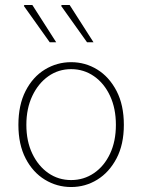

<svg xmlns="http://www.w3.org/2000/svg" viewBox="-20 -740 572 772"><path d="M266 12Q209 12 160.5 -17.5Q112 -47 83 -103Q54 -159 54 -238Q54 -318 83 -374.5Q112 -431 160.5 -460.5Q209 -490 266 -490Q323 -490 371 -460.5Q419 -431 448.5 -374.5Q478 -318 478 -238Q478 -159 448.5 -103Q419 -47 371 -17.5Q323 12 266 12ZM266 -16Q317 -16 358 -44Q399 -72 422.5 -122Q446 -172 446 -238Q446 -304 422.5 -354.5Q399 -405 358 -433.5Q317 -462 266 -462Q215 -462 174.5 -433.5Q134 -405 110 -354.5Q86 -304 86 -238Q86 -172 110 -122Q134 -72 174.5 -44Q215 -16 266 -16ZM180 -570 76 -716 78 -720H110L206 -570ZM330 -570 226 -716 228 -720H260L356 -570Z"/></svg>

Font: Mada ExtraLight
Style: Regular
Weight: 250
Designer: Khaled Hosny
Version: Version 1.5